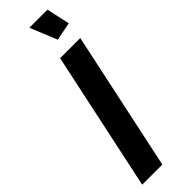

<svg xmlns="http://www.w3.org/2000/svg" viewBox="-307 -920 923 923"><g transform="rotate(-45 154.5 -458.5)"><path d="M161 -709H298L147 0H10ZM160 -917H283L309 -798L216 -780Z"/></g></svg>

Font: PTCRaleway
Style: Bold Italic
Weight: 700
Italic angle: -12°
Designer: Matt McInerney, Pablo Impallari, Rodrigo Fuenzalida
Foundry: Matt McInerney, Pablo Impallari, Rodrigo Fuenzalida
Version: Version 3.000g; ttfautohint (v1.5) -l 8 -r 28 -G 28 -x 14 -D